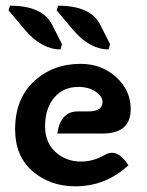

<svg xmlns="http://www.w3.org/2000/svg" viewBox="-20 -655 523 682"><path d="M256.8 -259.3H294.9Q344.2 -259.3 344.2 -293.5Q344.2 -312 320.3 -329.1Q296.4 -346.2 258.3 -346.2Q204.1 -346.2 172.1 -307.6Q140.1 -269 140.1 -206.5Q140.1 -148.9 177.2 -115Q214.4 -81.1 268.1 -81.1Q311.5 -81.1 354 -105.5Q365.7 -112.3 377.9 -112.3Q407.7 -112.3 436 -67.9Q356 6.8 247.1 6.8Q158.2 6.8 95.9 -46.6Q33.7 -100.1 33.7 -195.8Q33.7 -303.7 100.6 -366Q167.5 -428.2 266.6 -428.2Q340.3 -428.2 392.3 -381.3Q444.3 -334.5 444.3 -267.6Q444.3 -180.7 344.7 -180.7H183.6Q194.8 -259.3 256.8 -259.3ZM194.8 -479.5Q127.9 -479.5 68.8 -548.8L10.3 -618.2L15.6 -634.8Q131.3 -634.8 165.5 -566.4L200.2 -498ZM365.7 -479.5Q298.8 -479.5 239.7 -548.8L181.2 -618.2L186.5 -634.8Q302.2 -634.8 336.4 -566.4L371.1 -498Z"/></svg>

Font: Bainsley
Style: Bold
Weight: 700
Designer: Paul James MIller
Foundry: High-Logic / Made with FontCreator
Version: Version 1.411;March 28, 2021;FontCreator 13.0.0.2683 64-bit